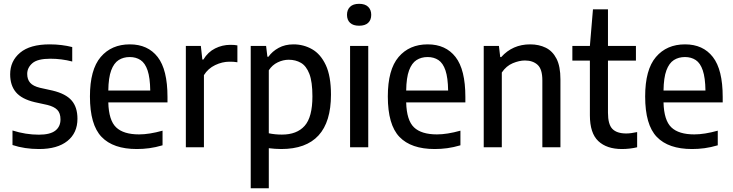

<svg xmlns="http://www.w3.org/2000/svg" viewBox="-20 -790 3930 1030"><path d="M189.5 9.5Q112 9.5 47 -12V-90Q118 -67.5 188.5 -67.5Q248.5 -67.5 276.5 -89Q304.5 -110.5 304.5 -149.5Q304.5 -183 287.5 -200.5Q270.5 -218 234.5 -227L166 -242Q96.5 -258.5 65.5 -295.2Q34.5 -332 34.5 -391.5Q34.5 -462.5 87.8 -507.2Q141 -552 246.5 -552Q280 -552 310.2 -548.2Q340.5 -544.5 367.5 -537.5V-460Q310.5 -475 250 -475Q181.5 -475 153.8 -451Q126 -427 126 -393.5Q126 -364 141.8 -346Q157.5 -328 194.5 -319L262.5 -304Q333 -287 364.2 -251Q395.5 -215 395.5 -153Q395.5 -77 341.8 -33.8Q288 9.5 189.5 9.5Z M714 9.5Q587.5 9.5 525 -55.5Q462.5 -120.5 462.5 -272.5Q462.5 -416.5 520.2 -484.2Q578 -552 676.5 -552Q773 -552 825.8 -484.2Q878.5 -416.5 878.5 -270V-240.5H561Q563.5 -144.5 603 -106.8Q642.5 -69 726 -69Q780.5 -69 852 -89V-10.5Q814.5 0.5 781 5Q747.5 9.5 714 9.5ZM676 -484Q642 -484 616.5 -467.8Q591 -451.5 576.5 -412.5Q562 -373.5 561 -304.5H786Q785 -373 771.8 -412.2Q758.5 -451.5 734 -467.8Q709.5 -484 676 -484Z M977 0V-543.5H1057.5L1065.5 -470.5H1071Q1095.5 -511 1134 -530.2Q1172.5 -549.5 1216 -549.5Q1227 -549.5 1236.5 -548.8Q1246 -548 1253.5 -546.5V-456Q1243 -458 1232.5 -458.5Q1222 -459 1210.5 -459Q1172.5 -459 1134.2 -440.8Q1096 -422.5 1074 -387V0Z M1325 220V-543.5H1407.5L1414.5 -485.5H1420Q1440.5 -514.5 1474.8 -533.2Q1509 -552 1554.5 -552Q1608.5 -552 1654.2 -526Q1700 -500 1727.8 -440.8Q1755.5 -381.5 1755.5 -282Q1755.5 9.5 1488.5 9.5Q1472 9.5 1454.5 8.2Q1437 7 1422 5V220ZM1492.5 -68Q1572.5 -68 1614.2 -114.8Q1656 -161.5 1656 -273Q1656 -351.5 1639.5 -394Q1623 -436.5 1594.2 -453Q1565.5 -469.5 1529 -469.5Q1499 -469.5 1469.8 -455.5Q1440.5 -441.5 1422 -413V-75Q1455 -68 1492.5 -68Z M1858 0V-543.5H1955.5V0ZM1906.5 -652Q1874.5 -652 1858 -667.5Q1841.5 -683 1841.5 -710.5Q1841.5 -737.5 1858 -753.5Q1874.5 -769.5 1906.5 -769.5Q1938.5 -769.5 1955 -753.5Q1971.5 -737.5 1971.5 -710.5Q1971.5 -683 1955 -667.5Q1938.5 -652 1906.5 -652Z M2312 9.5Q2185.5 9.5 2123 -55.5Q2060.5 -120.5 2060.5 -272.5Q2060.5 -416.5 2118.2 -484.2Q2176 -552 2274.5 -552Q2371 -552 2423.8 -484.2Q2476.5 -416.5 2476.5 -270V-240.5H2159Q2161.5 -144.5 2201 -106.8Q2240.5 -69 2324 -69Q2378.5 -69 2450 -89V-10.5Q2412.5 0.5 2379 5Q2345.5 9.5 2312 9.5ZM2274 -484Q2240 -484 2214.5 -467.8Q2189 -451.5 2174.5 -412.5Q2160 -373.5 2159 -304.5H2384Q2383 -373 2369.8 -412.2Q2356.5 -451.5 2332 -467.8Q2307.5 -484 2274 -484Z M2575 0V-543.5H2656.5L2663.5 -484H2669Q2730 -552 2824 -552Q2871 -552 2907.8 -534Q2944.5 -516 2965.5 -475Q2986.5 -434 2986.5 -364.5V0H2889.5V-359Q2889.5 -419 2864 -442.2Q2838.5 -465.5 2796 -465.5Q2766 -465.5 2731 -451Q2696 -436.5 2672 -401V0Z M3316.5 9.5Q3235 9.5 3189.8 -33Q3144.5 -75.5 3144.5 -171.5V-465H3050.5V-543.5H3144.5L3161 -740H3241.5V-543.5H3391.5V-465H3241.5V-185.5Q3241.5 -123 3265.2 -98.5Q3289 -74 3339.5 -74Q3364 -74 3398 -81.5V0Q3380 4.5 3358.5 7Q3337 9.5 3316.5 9.5Z M3692.5 9.5Q3566 9.5 3503.5 -55.5Q3441 -120.5 3441 -272.5Q3441 -416.5 3498.8 -484.2Q3556.5 -552 3655 -552Q3751.5 -552 3804.2 -484.2Q3857 -416.5 3857 -270V-240.5H3539.5Q3542 -144.5 3581.5 -106.8Q3621 -69 3704.5 -69Q3759 -69 3830.5 -89V-10.5Q3793 0.5 3759.5 5Q3726 9.5 3692.5 9.5ZM3654.5 -484Q3620.5 -484 3595 -467.8Q3569.5 -451.5 3555 -412.5Q3540.5 -373.5 3539.5 -304.5H3764.5Q3763.5 -373 3750.2 -412.2Q3737 -451.5 3712.5 -467.8Q3688 -484 3654.5 -484Z"/></svg>

Font: Encode Sans Semi Condensed Medium
Style: Regular
Weight: 500
Width: 4
Designer: Multiple Designers
Foundry: Impallari Type
Version: Version 3.000; ttfautohint (v1.8.3) -l 8 -r 50 -G 200 -x 14 